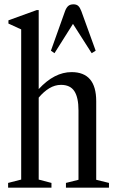

<svg xmlns="http://www.w3.org/2000/svg" viewBox="-20 -868 536 888"><path d="M17.5 0V-22L78 -37.5V-732L19 -759V-774L150 -821.5H159V-456Q231.5 -534.5 311 -534.5Q425 -534.5 425 -400V-36.5L484 -22V0H285V-22L343 -36.5V-357.5Q343 -417 324 -446.2Q305 -475.5 262 -475.5Q234 -475.5 208 -459.8Q182 -444 159 -416.5V-37.5L218 -22V0ZM232 -622 215.5 -633.5 281 -817Q287 -833 295.8 -840.5Q304.5 -848 320 -848Q334 -848 342 -840.5Q350 -833 356 -817L422.5 -633.5L404 -622L317.5 -757.5Z"/></svg>

Font: Libre Caslon Condensed
Style: Regular
Weight: 400
Designer: Pablo Impallari, Rodrigo Fuenzalida, Katja Schimmel, Ertekin Erdin
Foundry: Pablo Impallari, Rodrigo Fuenzalida
Version: Version 2.000; ttfautohint (v1.8.4.7-5d5b);gftools[0.9.33]